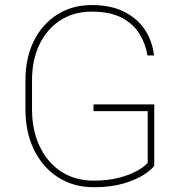

<svg xmlns="http://www.w3.org/2000/svg" viewBox="-20 -741 727 770"><path d="M598.6 -322.3V-76.2Q587.4 -60.1 556.4 -40Q525.4 -20 475.3 -5.1Q425.3 9.8 356 9.8Q274.9 9.8 213.1 -29.8Q151.4 -69.3 116.7 -139.6Q82 -210 82 -302.7V-418.9Q82 -508.8 115.7 -576.7Q149.4 -644.5 209.5 -682.6Q269.5 -720.7 347.7 -720.7Q424.8 -720.7 478 -693.8Q531.2 -667 561.3 -621.3Q591.3 -575.7 597.7 -518.6H571.3Q564 -564.9 539.6 -605Q515.1 -645 468.5 -669.7Q421.9 -694.3 347.7 -694.3Q275.4 -694.3 221.4 -659.2Q167.5 -624 137.9 -562Q108.4 -500 108.4 -419.9V-302.7Q108.4 -219.2 138.9 -154.5Q169.4 -89.8 225.1 -53.2Q280.8 -16.6 356 -16.6Q414.1 -16.6 458.7 -28.6Q503.4 -40.5 532.5 -57.4Q561.5 -74.2 572.3 -88.4V-295.4H355V-322.3Z"/></svg>

Font: Vazirmatn RD UI Thin
Style: Regular
Weight: 100
Designer: Saber Rastikerdar
Foundry: Saber Rastikerdar
Version: Version 33.003